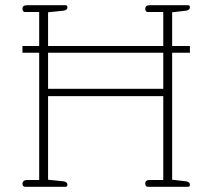

<svg xmlns="http://www.w3.org/2000/svg" viewBox="-20 -715 813 735"><path d="M66 -12Q66 -18 70.5 -22Q75 -26 84 -26H130V-513H66V-539H130V-669H75Q71 -669 68.5 -672.5Q66 -676 66 -681Q66 -695 83 -695H231Q238 -695 238 -687Q238 -676 222 -674L164 -668V-539H605V-669H545Q541 -669 538.5 -672.5Q536 -676 536 -681Q536 -695 553 -695H700Q707 -695 707 -687Q707 -676 691 -674L639 -668V-539H707V-513H639V-27L691 -21Q707 -19 707 -8Q707 0 700 0H545Q541 0 538.5 -3.5Q536 -7 536 -12Q536 -26 553 -26H605V-347H164V-27L222 -21Q238 -19 238 -8Q238 0 231 0H75Q71 0 68.5 -3.5Q66 -7 66 -12ZM605 -375V-513H164V-375Z"/></svg>

Font: Maitree ExtraLight
Style: Regular
Weight: 275
Designer: CadsonDemak Team
Foundry: CadsonDemak
Version: Version 1.003